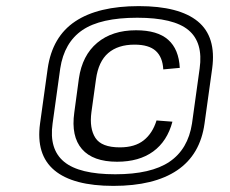

<svg xmlns="http://www.w3.org/2000/svg" viewBox="-20 -844 752 628"><path d="M363 -315Q284 -315 248 -356.5Q212 -398 223 -476L238 -587Q249 -663 298 -704Q347 -745 425 -745Q495 -745 530 -714Q565 -683 568 -622L514 -617Q512 -657 489.5 -677.5Q467 -698 420 -698Q366 -698 334 -670.5Q302 -643 294 -585L279 -477Q272 -424 292 -393Q312 -362 372 -362Q421 -362 450 -385Q479 -408 492 -450L544 -446Q527 -382 481 -348.5Q435 -315 363 -315ZM351 -236Q219 -236 158 -287Q97 -338 111 -440L136 -620Q151 -724 226 -774Q301 -824 434 -824Q566 -824 627 -774Q688 -724 674 -620L649 -440Q635 -338 559.5 -287Q484 -236 351 -236ZM357 -274Q474 -274 534.5 -315Q595 -356 608 -440L633 -620Q645 -705 596.5 -745.5Q548 -786 429 -786Q309 -786 249.5 -745.5Q190 -705 177 -620L152 -440Q140 -356 189.5 -315Q239 -274 357 -274Z"/></svg>

Font: Pathway Extreme 8pt Thin 12pt Light
Style: Italic
Weight: 300
Italic angle: -8°
Version: Version 1.001;gftools[0.9.26]